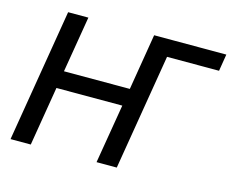

<svg xmlns="http://www.w3.org/2000/svg" viewBox="-101 -872 1223 1016"><g transform="rotate(15 510.0 -364.0)"><path d="M1020 -727.5 1004.9 -634.8H693.4L627.4 -727.5ZM32.7 0 153.3 -727.5H264.2L212.9 -419.9H573.7L624.5 -727.5H735.4L614.7 0H503.9L558.1 -324.2H197.3L143.6 0Z"/></g></svg>

Font: Inter 18pt Medium
Style: Italic
Weight: 500
Italic angle: -9.3988°
Designer: Rasmus Andersson
Foundry: rsms
Version: Version 4.001;git-66647c0bb